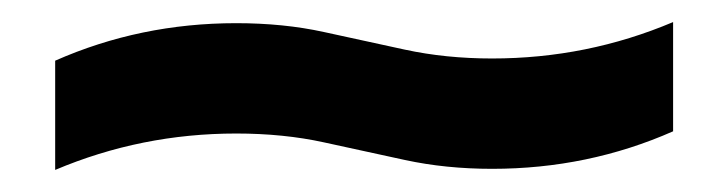

<svg xmlns="http://www.w3.org/2000/svg" viewBox="-20 -441 660 174"><path d="M30 -386Q107 -420 194 -420Q237 -420 273.5 -412Q310 -404 347 -396Q384 -388 426 -388Q512 -388 590 -421V-322Q513 -288 426 -288Q384 -288 347 -296Q310 -304 273.5 -312Q237 -320 194 -320Q108 -320 30 -287Z"/></svg>

Font: Bounded
Style: Regular
Weight: 400
Designer: Vlad Churkin
Version: Version 1.0